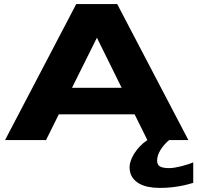

<svg xmlns="http://www.w3.org/2000/svg" viewBox="-20 -691 973 947"><path d="M644 -127H270L207 0H4.9L356 -670.9H558.1L909.2 0H814Q786.6 23.4 770.8 50Q754.9 76.7 754.9 101.1Q754.9 121.6 769 129.9Q783.2 138.2 814 138.2Q827.6 138.2 844.2 135.3Q860.8 132.3 877.2 128.2Q893.6 124 908.2 119.1Q922.9 114.3 933.1 109.9V210.9Q922.9 213.9 906.7 218.3Q890.6 222.7 869.4 226.6Q848.1 230.5 822.5 233.2Q796.9 235.8 767.1 235.8Q737.8 235.8 710.9 230.5Q684.1 225.1 663.8 212.9Q643.6 200.7 631.3 181.2Q619.1 161.6 619.1 132.8Q619.1 118.7 625.2 101.1Q631.3 83.5 642.8 65.4Q654.3 47.4 670.4 30.3Q686.5 13.2 707 0ZM335 -257.8H580.1L458 -504.9Z"/></svg>

Font: REH Gaming
Style: Gaming
Weight: 700
Designer: Astigmatic (AOETI)
Foundry: Astigmatic (AOETI)
Version: Version 1.001 2011